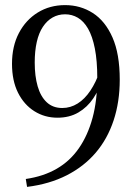

<svg xmlns="http://www.w3.org/2000/svg" viewBox="-20 -639 515 752"><path d="M81 62 86 93Q174 82 241.5 47.5Q309 13 355 -41Q401 -95 425 -167.5Q449 -240 449 -327Q449 -428 420.5 -492.5Q392 -557 343.5 -588Q295 -619 235 -619Q175 -619 128 -590Q81 -561 54 -509.5Q27 -458 27 -389Q27 -323 50.5 -276Q74 -229 114.5 -203.5Q155 -178 205 -178Q252 -178 287 -198.5Q322 -219 345.5 -254Q369 -289 381 -331L371 -361Q356 -317 334 -284Q312 -251 284 -233.5Q256 -216 224 -216Q187 -216 163 -238.5Q139 -261 127.5 -301Q116 -341 116 -394Q116 -439 124 -474.5Q132 -510 148 -534Q164 -558 186 -570.5Q208 -583 235 -583Q262 -583 285 -569.5Q308 -556 325 -526.5Q342 -497 351.5 -449Q361 -401 361 -333Q361 -246 342.5 -177.5Q324 -109 289 -58.5Q254 -8 202 22Q150 52 81 62Z"/></svg>

Font: Roboto Serif 120pt ExtraCondensed
Style: Regular
Weight: 400
Width: 2
Designer: Greg Gazdowicz
Foundry: Commercial Type
Version: Version 1.008